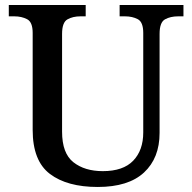

<svg xmlns="http://www.w3.org/2000/svg" viewBox="-20 -734 765 764"><path d="M369 10Q247 10 178.5 -42Q110 -94 110 -217V-603Q110 -646 88 -657.5Q66 -669 37 -669H15V-714H321V-669H300Q270 -669 248.5 -657Q227 -645 227 -599V-210Q227 -124 272 -88.5Q317 -53 389 -53Q470 -53 510 -94.5Q550 -136 550 -207V-603Q550 -646 528.5 -657.5Q507 -669 477 -669H456V-714H710V-669H689Q658 -669 636.5 -657Q615 -645 615 -599V-205Q615 -105 553 -47.5Q491 10 369 10Z"/></svg>

Font: Noto Serif Hentaigana Medium
Style: Regular
Weight: 500
Designer: Kazuhiro Yamada
Foundry: nipponia
Version: Version 1.000; ttfautohint (v1.8.4.7-5d5b)